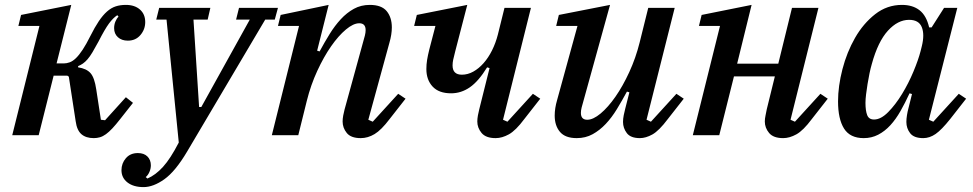

<svg xmlns="http://www.w3.org/2000/svg" viewBox="-20 -552 3972 784"><path d="M363 12Q331 12 312.5 -4Q294 -20 289 -57L261 -239L255 -243H199L138 0H30L141 -446H55L66 -491L271 -532L211 -293H240Q252 -293 264.5 -297.5Q277 -302 290 -314.5Q303 -327 317.5 -349Q332 -371 349 -405Q367 -441 383.5 -465.5Q400 -490 417 -505Q434 -520 452.5 -526Q471 -532 494 -532Q530 -532 551.5 -513Q573 -494 573 -462Q573 -432 553.5 -409Q534 -386 502 -386Q477 -386 461.5 -400Q446 -414 446 -437Q446 -451 451 -463.5Q456 -476 464 -484L459 -490Q442 -479 425 -456Q408 -433 382 -382Q368 -356 357.5 -338.5Q347 -321 337.5 -310Q328 -299 318.5 -292.5Q309 -286 299 -282V-277Q333 -272 349.5 -253.5Q366 -235 373 -187L392 -63L409 -61L494 -155L523 -132L471 -66Q453 -43 439 -28Q425 -13 412.5 -4Q400 5 388 8.5Q376 12 363 12Z M566 212Q525 212 500.5 193Q476 174 476 143Q476 115 494 94Q512 73 543 73Q568 73 582 87Q596 101 596 123Q596 137 590 150.5Q584 164 575 171L582 177Q615 163 645.5 129.5Q676 96 710 30L660 -472H618L630 -520H839L828 -472H770L793 -115H802L1000 -472H944L956 -520H1115L1102 -472H1063L744 67Q696 148 651 180Q606 212 566 212Z M1453 12Q1413 12 1396 -9Q1379 -30 1379 -56Q1379 -67 1381.5 -80.5Q1384 -94 1387 -105L1470 -407Q1473 -419 1473 -429Q1473 -457 1447 -457Q1423 -457 1392.5 -431.5Q1362 -406 1332 -363Q1302 -320 1275.5 -262.5Q1249 -205 1233 -141L1198 0H1090L1201 -446H1115L1126 -491L1322 -532L1275 -345L1285 -342Q1305 -379 1326 -413Q1347 -447 1371.5 -473.5Q1396 -500 1425 -516Q1454 -532 1490 -532Q1538 -532 1559 -506.5Q1580 -481 1580 -440Q1580 -426 1577.5 -410Q1575 -394 1570 -377L1484 -63L1502 -55L1606 -169L1636 -149L1571 -66Q1537 -21 1509.5 -4.5Q1482 12 1453 12Z M2004 12Q1964 12 1946.5 -9Q1929 -30 1929 -56Q1929 -67 1931.5 -81Q1934 -95 1937 -106L1979 -274L1969 -277Q1934 -220 1898.5 -195.5Q1863 -171 1822 -171Q1772 -171 1746.5 -198.5Q1721 -226 1721 -270Q1721 -289 1724 -307.5Q1727 -326 1733 -350L1758 -446H1671L1682 -491L1888 -532L1839 -343Q1833 -320 1830.5 -308Q1828 -296 1828 -285Q1828 -247 1866 -247Q1890 -247 1912.5 -259.5Q1935 -272 1954.5 -294Q1974 -316 1989 -346Q2004 -376 2013 -411L2040 -520H2148L2034 -63L2052 -55L2156 -169L2186 -149L2121 -66Q2086 -19 2058 -3.5Q2030 12 2004 12Z M2335 12Q2288 12 2266.5 -13.5Q2245 -39 2245 -80Q2245 -95 2247.5 -111Q2250 -127 2255 -144L2338 -446H2251L2262 -491L2471 -532L2355 -113Q2352 -101 2352 -91Q2352 -63 2378 -63Q2402 -63 2432.5 -88.5Q2463 -114 2493 -157Q2523 -200 2549.5 -257.5Q2576 -315 2592 -379L2627 -520H2735L2620 -63L2638 -55L2742 -169L2772 -149L2707 -66Q2671 -18 2644 -3Q2617 12 2593 12Q2555 12 2539.5 -8.5Q2524 -29 2524 -54Q2524 -67 2527 -82Q2530 -97 2533 -108L2550 -175L2540 -178Q2520 -141 2499 -106.5Q2478 -72 2453.5 -46Q2429 -20 2400 -4Q2371 12 2335 12Z M3178 12Q3138 12 3120.5 -9Q3103 -30 3103 -56Q3103 -67 3106 -81Q3109 -95 3111 -106L3144 -240H2977L2917 0H2809L2920 -446H2834L2845 -491L3049 -532L2990 -292H3158L3214 -520H3322L3208 -63L3226 -55L3330 -169L3360 -149L3295 -66Q3260 -19 3232 -3.5Q3204 12 3178 12Z M3507 12Q3451 12 3426.5 -27Q3402 -66 3402 -138Q3402 -200 3420 -269.5Q3438 -339 3471.5 -397.5Q3505 -456 3553.5 -494Q3602 -532 3663 -532Q3707 -532 3735 -510Q3763 -488 3774 -440H3784L3835 -520H3889L3773 -63L3791 -55L3895 -169L3925 -149L3860 -66Q3825 -22 3800.5 -5Q3776 12 3750 12Q3712 12 3696.5 -8Q3681 -28 3681 -54Q3681 -67 3683.5 -82Q3686 -97 3689 -108L3704 -168L3694 -171Q3676 -132 3657 -98.5Q3638 -65 3615.5 -40.5Q3593 -16 3566 -2Q3539 12 3507 12ZM3549 -64Q3577 -64 3607 -94.5Q3637 -125 3663.5 -168.5Q3690 -212 3710 -260Q3730 -308 3739 -343L3744 -363Q3756 -411 3744 -441Q3732 -471 3692 -471Q3646 -471 3605.5 -426.5Q3565 -382 3540 -291Q3535 -274 3530.5 -252.5Q3526 -231 3522.5 -209Q3519 -187 3516.5 -167Q3514 -147 3514 -132Q3514 -100 3521 -82Q3528 -64 3549 -64Z"/></svg>

Font: IBM Plex Serif Medium
Style: Italic
Weight: 500
Italic angle: -14°
Designer: Mike Abbink, Paul van der Laan, Pieter van Rosmalen
Foundry: Bold Monday
Version: Version 2.5